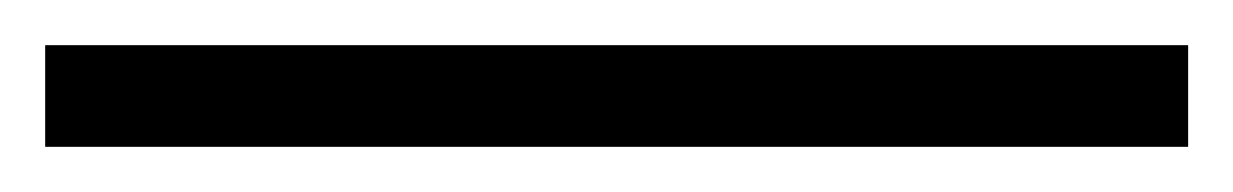

<svg xmlns="http://www.w3.org/2000/svg" viewBox="-23 -825 546 85"><path d="M503 -760H-3V-805H503Z"/></svg>

Font: Noto Sans Hebrew Thin Light
Style: Regular
Weight: 300
Version: Version 3.001